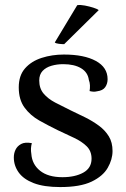

<svg xmlns="http://www.w3.org/2000/svg" viewBox="-20 -745 510 778"><path d="M224 13Q158 13 116.5 -3Q75 -19 55.5 -46.5Q36 -74 36 -107Q36 -124 43 -138.5Q50 -153 65.5 -161.5Q81 -170 109 -165Q106 -154 105.5 -143.5Q105 -133 107 -121Q110 -79 142.5 -53Q175 -27 233 -27Q284 -27 317.5 -45.5Q351 -64 351 -102Q351 -133 331 -152.5Q311 -172 280 -186.5Q249 -201 215 -217Q176 -236 139.5 -256.5Q103 -277 79.5 -309Q56 -341 56 -391Q56 -439 81.5 -468Q107 -497 149 -510.5Q191 -524 239 -524Q321 -524 368.5 -498Q416 -472 416 -424Q416 -406 406.5 -392Q397 -378 373 -375Q365 -373 358 -373.5Q351 -374 343 -376Q345 -387 344.5 -399Q344 -411 340 -421Q336 -452 308.5 -468.5Q281 -485 236 -485Q211 -485 188.5 -478.5Q166 -472 152.5 -457.5Q139 -443 139 -419Q139 -387 156.5 -366Q174 -345 203.5 -329.5Q233 -314 266 -298Q296 -284 326 -269Q356 -254 381 -235.5Q406 -217 421 -192.5Q436 -168 436 -133Q436 -99 416.5 -65Q397 -31 351 -9Q305 13 224 13ZM380 -704 240 -566Q231 -566 218.5 -567.5Q206 -569 202 -573L293 -724Q306 -726 324 -722.5Q342 -719 358 -714Q374 -709 380 -704Z"/></svg>

Font: Arima Medium
Style: Regular
Weight: 500
Designer: Joana Correia and Natanael Gama
Foundry: NDISCOVER
Version: Version 1.101;gftools[0.9.23]